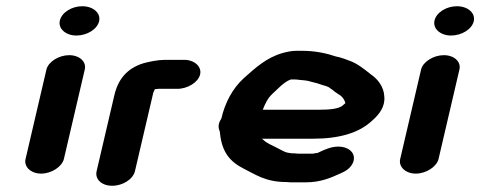

<svg xmlns="http://www.w3.org/2000/svg" viewBox="-20 -651 1541 616"><path d="M129 -428 62 -141C56 -116 79 -94 112 -94C145 -94 179 -116 185 -141L252 -428C258 -453 235 -474 202 -474C169 -474 135 -453 129 -428ZM172 -585C166 -559 191 -537 225 -537C259 -537 292 -557 298 -583C304 -609 279 -631 244 -631C210 -631 178 -611 172 -585Z M413 -102 470 -346C472 -356 473 -357 477 -365H479C482 -366 485 -365 487 -366H549C582 -366 616 -387 622 -412C628 -437 604 -459 571 -459H509C487 -459 458 -453 440 -448C388 -432 359 -397 347 -346L290 -102C284 -76 306 -55 340 -55C374 -55 407 -76 413 -102Z M823 -299C831 -319 839 -336 854 -350C870 -364 890 -388 913 -396H926C930 -396 934 -396 938 -395L959 -393C962 -392 964 -392 966 -392C976 -389 986 -387 997 -384L1012 -379C1021 -376 1033 -374 1039 -368C1045 -364 1051 -360 1055 -356L1073 -344C1080 -338 1086 -330 1088 -320C1086 -318 1084 -317 1081 -314C1069 -301 1033 -299 1007 -299ZM690 -270C682 -259 678 -244 685 -230C690 -175 708 -138 758 -112C797 -93 830 -67 898 -67C907 -66 914 -66 919 -66H961C1008 -66 1040 -80 1071 -94C1090 -102 1103 -111 1111 -126C1125 -154 1105 -176 1076 -180C1046 -184 1020 -170 998 -160H994C989 -159 986 -158 983 -158H941C938 -158 932 -158 925 -159C920 -159 915 -159 910 -160L899 -162C888 -166 880 -171 870 -176C850 -187 837 -190 823 -204C822 -205 820 -205 820 -206H985C1067 -206 1132 -224 1174 -264C1197 -284 1216 -309 1213 -341C1212 -371 1193 -397 1169 -413C1149 -429 1126 -448 1099 -457L1083 -463C1075 -466 1066 -468 1057 -470C1028 -480 991 -488 949 -488H930C916 -488 902 -485 887 -481C834 -466 798 -432 762 -400C726 -367 702 -322 690 -270Z M1331 -428 1264 -141C1258 -116 1281 -94 1314 -94C1347 -94 1381 -116 1387 -141L1454 -428C1460 -453 1437 -474 1404 -474C1371 -474 1337 -453 1331 -428ZM1374 -585C1368 -559 1393 -537 1427 -537C1461 -537 1494 -557 1500 -583C1506 -609 1481 -631 1446 -631C1412 -631 1380 -611 1374 -585Z"/></svg>

Font: Blanket
Style: SikObl
Weight: 700
Foundry: Cannot Into Space Fonts
Version: Version 0.9